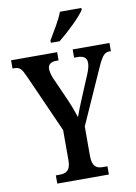

<svg xmlns="http://www.w3.org/2000/svg" viewBox="-101 -995 751 1059"><g transform="rotate(-10 274.5 -465.5)"><path d="M232 -784V-771H281C333 -812 410 -886 431 -921V-931H311C295 -886 259 -831 232 -784ZM132 0H421V-46H395C363 -46 336 -57 336 -119V-284L473 -591C500 -651 514 -668 541 -668H550V-714H344V-668H361C395 -668 415 -657 415 -626C415 -612 410 -589 398 -562L351 -450C333 -407 318 -370 308 -341C298 -372 287 -403 270 -442L210 -577C203 -593 197 -616 197 -631C197 -652 211 -668 243 -668H257V-714H-1V-668H10C40 -668 50 -654 68 -615L215 -285V-116C215 -57 188 -46 152 -46H132Z"/></g></svg>

Font: Noto Serif Lao ExtraCondensed SemiBold
Style: Regular
Weight: 600
Width: 2
Designer: Monotype Design Team
Foundry: Monotype Imaging Inc.
Version: Version 2.003